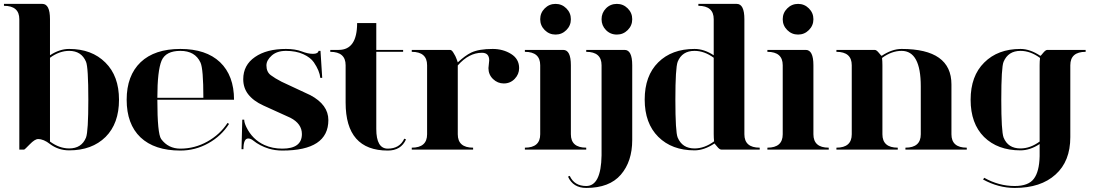

<svg xmlns="http://www.w3.org/2000/svg" viewBox="-30 -762 5569 978"><path d="M224.6 -480.5Q273.4 -512.7 322.3 -512.7Q437.5 -512.7 506.8 -443.4Q576.2 -375 576.2 -253.9Q576.2 -132.8 507.8 -64.5Q438.5 3.9 322.3 3.9Q267.6 3.9 224.6 -28.3Q192.4 -53.7 164.1 -53.7Q147.5 -53.7 121.6 -26.9Q95.7 0 92.8 0H68.4V-664.1Q68.4 -732.4 -9.8 -732.4V-742.2H185.5Q224.6 -742.2 224.6 -664.1ZM224.6 -41Q272.5 -5.9 322.3 -5.9Q385.7 -5.9 408.2 -61.5Q419.9 -92.8 419.9 -253.9Q419.9 -419.9 408.2 -447.3Q384.8 -502.9 322.3 -502.9Q272.5 -502.9 224.6 -467.8V-174.8Z M888.7 4.9Q756.8 4.9 685.5 -62.5Q615.2 -129.9 615.2 -253.9Q615.2 -377 686.5 -445.3Q757.8 -512.7 888.7 -512.7Q1019.5 -512.7 1090.8 -445.3Q1162.1 -377 1162.1 -253.9H771.5Q771.5 -81.1 791 -53.7Q827.1 -4.9 888.7 -4.9Q961.9 -4.9 1026.4 -41Q1090.8 -77.1 1128.9 -135.7L1136.7 -130.9Q1097.7 -69.3 1031.2 -32.2Q964.8 4.9 888.7 4.9ZM771.5 -263.7H1005.9Q1005.9 -412.1 991.2 -443.4Q963.9 -502.9 888.7 -502.9Q814.5 -502.9 793 -453.1Q771.5 -401.4 771.5 -263.7Z M1592.8 -502.9H1602.5L1611.3 -365.2H1601.6Q1597.7 -401.9 1568.8 -444.3Q1551.8 -469.2 1514.6 -486.1Q1477.5 -502.9 1426.8 -502.9Q1380.9 -502.9 1354 -479Q1327.1 -455.1 1327.1 -428.7Q1327.1 -395.5 1349.6 -378.9Q1370.1 -363.3 1404.3 -345.7L1550.8 -277.3Q1642.6 -228.5 1642.6 -150.4Q1642.6 4.9 1408.2 4.9Q1371.6 4.9 1338.9 -4.9Q1293.9 -18.6 1258.8 -46.9Q1246.6 -56.6 1234.4 -56.6Q1210 -56.6 1210 -2H1200.2L1204.1 -152.3H1213.9Q1213.9 -137.7 1224.6 -115.2Q1255.4 -51.3 1316.9 -23.4Q1357.9 -4.9 1408.2 -4.9Q1507.8 -4.9 1507.8 -79.1Q1507.8 -131.8 1449.2 -162.1L1311.5 -224.6Q1260.7 -247.6 1233.9 -282.2Q1209 -314.9 1209 -358.4Q1209 -430.7 1269 -471.7Q1328.1 -512.7 1426.8 -512.7Q1473.6 -512.7 1507.3 -500Q1538.6 -487.8 1564.2 -487.8Q1589.8 -487.8 1592.8 -502.9Z M1886.7 -105Q1886.7 -4.9 1945.3 -4.9Q2005.9 -4.9 2029.3 -55.7L2038.1 -51.8Q2012.7 4.9 1945.3 4.9Q1730.5 4.9 1730.5 -239.3V-429.7Q1730.5 -498 1652.3 -498V-507.8H1695.3Q1789.1 -507.8 1789.1 -644.5H1886.7V-507.8H2023.4V-498Q1955.1 -498 1886.7 -498Q1886.7 -195.3 1886.7 -105Z M2614.3 -415Q2614.3 -383.8 2591.8 -360.4Q2569.3 -336.9 2536.1 -336.9Q2504.9 -336.9 2481.4 -359.4Q2458 -381.8 2458 -415L2461.9 -454.1Q2461.9 -493.2 2424.8 -493.2Q2358.4 -493.2 2301.8 -428.7V-78.1Q2301.8 -9.8 2379.9 -9.8V0H2067.4V-9.8Q2145.5 -9.8 2145.5 -78.1V-429.7Q2145.5 -498 2067.4 -498V-507.8H2262.7Q2271.5 -507.8 2280.3 -492.2Q2291 -475.6 2295.9 -460.9L2301.8 -444.3Q2339.8 -479.5 2370.1 -494.1Q2409.2 -512.7 2479.5 -512.7Q2532.2 -512.7 2573.2 -487.3Q2614.3 -461.9 2614.3 -415Z M2744.6 -608.9Q2721.7 -631.8 2721.7 -664.1Q2721.7 -696.3 2744.6 -719.2Q2767.6 -742.2 2799.8 -742.2Q2832 -742.2 2855 -719.2Q2877.9 -696.3 2877.9 -664.1Q2877.9 -631.8 2855 -608.9Q2832 -585.9 2799.8 -585.9Q2767.6 -585.9 2744.6 -608.9ZM2643.6 -507.8H2838.9Q2877.9 -507.8 2877.9 -429.7V-78.1Q2877.9 -9.8 2956.1 -9.8V0H2643.6V-9.8Q2721.7 -9.8 2721.7 -78.1V-429.7Q2721.7 -498 2643.6 -498Z M3112.3 -742.2Q3144.5 -742.2 3167.5 -719.2Q3190.4 -696.3 3190.4 -664.1Q3190.4 -631.8 3167.5 -608.9Q3144.5 -585.9 3112.3 -585.9Q3079.1 -585.9 3056.6 -608.9Q3034.2 -631.8 3034.2 -664.1Q3034.2 -696.3 3056.6 -719.2Q3079.1 -742.2 3112.3 -742.2ZM3190.4 -429.7V-48.8Q3190.4 60.5 3132.3 127.9Q3074.2 195.3 2956.1 195.3Q2889.2 195.3 2863.3 137.7L2872.1 133.8Q2895.5 185.5 2956.1 185.5Q3031.7 185.5 3034.2 29.3V-429.7Q3034.2 -498 2956.1 -498V-507.8H3151.4Q3190.4 -507.8 3190.4 -429.7Z M3761.7 -664.1V-78.1Q3761.7 -9.8 3839.8 -9.8V0H3644.5Q3634.8 0 3622.6 -15.6Q3610.4 -31.2 3609.4 -31.2Q3556.6 3.9 3507.8 3.9Q3392.6 3.9 3323.2 -64.9Q3253.9 -133.8 3253.9 -254.9Q3253.9 -376 3322.8 -444.3Q3391.6 -512.7 3507.8 -512.7Q3556.6 -512.7 3605.5 -480.5V-664.1Q3605.5 -732.4 3527.3 -732.4V-742.2H3722.7Q3761.7 -742.2 3761.7 -664.1ZM3410.2 -254.9Q3410.2 -88.9 3421.9 -61.5Q3445.3 -5.9 3507.8 -5.9Q3558.6 -5.9 3607.4 -42Q3605.5 -59.6 3605.5 -79.1V-467.8Q3557.6 -502.9 3507.8 -502.9Q3444.3 -502.9 3421.9 -447.3Q3410.2 -416 3410.2 -254.9Z M3980 -608.9Q3957 -631.8 3957 -664.1Q3957 -696.3 3980 -719.2Q4002.9 -742.2 4035.2 -742.2Q4067.4 -742.2 4090.3 -719.2Q4113.3 -696.3 4113.3 -664.1Q4113.3 -631.8 4090.3 -608.9Q4067.4 -585.9 4035.2 -585.9Q4002.9 -585.9 3980 -608.9ZM3878.9 -507.8H4074.2Q4113.3 -507.8 4113.3 -429.7V-78.1Q4113.3 -9.8 4191.4 -9.8V0H3878.9V-9.8Q3957 -9.8 3957 -78.1V-429.7Q3957 -498 3878.9 -498Z M4464.8 -429.7V-78.1Q4464.8 -9.8 4543 -9.8V0H4230.5V-9.8Q4308.6 -9.8 4308.6 -78.1V-429.7Q4308.6 -498 4230.5 -498V-507.8H4425.8Q4434.6 -507.8 4446.8 -492.7Q4459 -477.5 4460.9 -477.5Q4513.7 -512.7 4562.5 -512.7Q4816.4 -512.7 4816.4 -332V-78.1Q4816.4 -9.8 4894.5 -9.8V0H4582V-9.8Q4660.2 -9.8 4660.2 -78.1V-322.3Q4660.2 -502.9 4562.5 -502.9Q4511.7 -502.9 4462.9 -466.8Q4464.8 -449.2 4464.8 -429.7Z M5265.6 -28.3Q5216.8 3.9 5168 3.9Q5051.8 3.9 4982.4 -64.5Q4914.1 -132.8 4914.1 -253.9Q4914.1 -375 4983.4 -443.4Q5052.7 -512.7 5168 -512.7Q5216.8 -512.7 5269.5 -477.5Q5271.5 -477.5 5283.2 -492.2Q5295.9 -507.8 5304.7 -507.8H5500V-498Q5421.9 -498 5421.9 -429.7V-63.5Q5421.9 59.6 5346.7 127Q5271.5 195.3 5138.7 195.3Q5055.7 195.3 4977.5 152.3L4983.4 143.6Q5057.6 185.5 5138.7 185.5Q5209 185.5 5236.3 148.4Q5263.7 112.3 5265.6 34.2ZM5070.3 -253.9Q5070.3 -92.8 5082 -61.5Q5104.5 -5.9 5168 -5.9Q5217.8 -5.9 5265.6 -41V-429.7Q5265.6 -449.2 5267.6 -466.8Q5218.8 -502.9 5168 -502.9Q5105.5 -502.9 5082 -447.3Q5070.3 -419.9 5070.3 -253.9Z"/></svg>

Font: spinweradBold
Style: Regular
Weight: 700
Width: 7
Version: Version 0.3 ; ttfautohint (v1.2) -l 8 -r 50 -G 200 -x 14 -D 